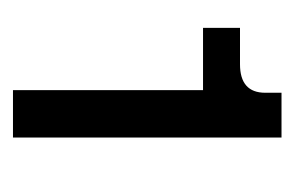

<svg xmlns="http://www.w3.org/2000/svg" viewBox="-99 -843 454 296"><g transform="rotate(90 128.0 -695.0)"><path d="M119 -781H23V-838H79Q123 -838 123 -877V-902H192V-488H119Z"/></g></svg>

Font: Hanken Grotesk ExtraBold
Style: Regular
Weight: 800
Designer: Alfredo Marco Pradil
Foundry: Hanken Design Co.
Version: Version 3.014